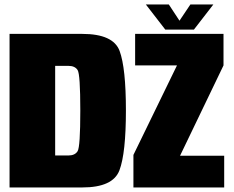

<svg xmlns="http://www.w3.org/2000/svg" viewBox="-20 -824 1030 844"><path d="M22 0H341.5Q477 0 505.2 -75.8Q533.5 -151.5 533.5 -338Q533.5 -525 505.8 -600Q478 -675 341.5 -675H22ZM222.5 -140.5V-534.5H280.5Q309.5 -534.5 321.2 -516Q333 -497.5 333 -338Q333 -178.5 321.2 -159.5Q309.5 -140.5 280.5 -140.5ZM566.5 0H965.5V-139.5H771.5L962.5 -536.5V-675H574V-536.5H758L566.5 -143ZM706.5 -694H832.5L918 -804.5H817L769 -733L722 -804.5H621Z"/></svg>

Font: Anybody Condensed Black
Style: Regular
Weight: 900
Width: 3
Designer: Tyler Finck
Foundry: Etcetera Type Company
Version: Version 1.113;gftools[0.9.25]